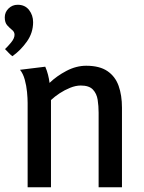

<svg xmlns="http://www.w3.org/2000/svg" viewBox="-39 -786 606 806"><path d="M151 -506Q158 -490 162.5 -472.5Q167 -455 169 -438Q199 -467 240 -488.5Q281 -510 323 -510Q379 -510 412 -487.5Q445 -465 459 -425.5Q473 -386 473 -334V0H375V-313Q375 -341 371 -367Q367 -393 351 -410Q335 -427 300 -427Q279 -427 255.5 -417.5Q232 -408 211.5 -394.5Q191 -381 175 -366V0H77V-354Q77 -373 74.5 -399.5Q72 -426 65 -451.5Q58 -477 45 -493ZM35 -766Q66 -766 83 -744Q100 -722 100 -693Q100 -648 73.5 -611Q47 -574 13 -550Q5 -556 -2.5 -564Q-10 -572 -18 -580Q-7 -590 7.5 -607.5Q22 -625 22 -640Q22 -652 12 -660Q2 -668 -8.5 -679.5Q-19 -691 -19 -713Q-19 -735 -3 -750.5Q13 -766 35 -766Z"/></svg>

Font: Rosario Light SemiBold
Style: Regular
Weight: 600
Version: Version 1.101; ttfautohint (v1.8.1.43-b0c9)